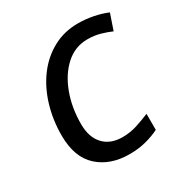

<svg xmlns="http://www.w3.org/2000/svg" viewBox="-135 -651 732 767"><g transform="rotate(-30 230.5 -268.0)"><path d="M247 10Q158 10 103 -40Q48 -90 48 -190Q48 -262 67.5 -326.5Q87 -391 123.5 -440Q160 -489 212 -517.5Q264 -546 328 -546Q363 -546 398 -539Q433 -532 461 -520L436 -447Q416 -456 388.5 -464Q361 -472 329 -472Q272 -472 229 -433.5Q186 -395 162 -331Q138 -267 138 -191Q138 -130 169.5 -96.5Q201 -63 256 -63Q291 -63 322.5 -73Q354 -83 385 -96V-22Q357 -8 322.5 1Q288 10 247 10Z"/></g></svg>

Font: Noto IKEA Latin
Style: Italic
Weight: 400
Italic angle: -12°
Designer: Monotype Design Team
Foundry: Monotype Imaging Inc.
Version: Version 1.0